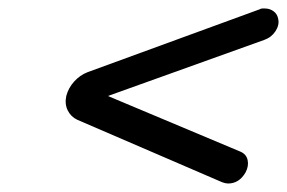

<svg xmlns="http://www.w3.org/2000/svg" viewBox="-20 -576 676 452"><path d="M591 -554Q594 -556 597.5 -556Q601 -556 604 -556Q615 -556 624 -549.5Q633 -543 635 -531Q638 -517 628.5 -502.5Q619 -488 602 -482L234 -350L546 -219Q560 -213 563 -199Q566 -185 558 -170Q543 -144 517 -144Q511 -144 503 -147L162 -294Q147 -301 139.5 -316Q132 -331 136 -350Q141 -369 154.5 -384Q168 -399 186 -406Z"/></svg>

Font: Sepalumica Med
Style: Italic
Weight: 500
Italic angle: -12°
Designer: Julieta Ulanovsky
Foundry: Julieta Ulanovsky
Version: Version 7.200